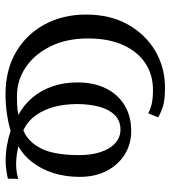

<svg xmlns="http://www.w3.org/2000/svg" viewBox="18 -610 604 679"><g transform="rotate(90 319.5 -271.0)"><path d="M314 11Q228 11 164.8 -26Q101.5 -63 66.8 -127.5Q32 -192 32 -273.5Q32 -359 67.2 -421.8Q102.5 -484.5 161 -518.8Q219.5 -553 290 -553Q336.5 -553 360 -544.8Q383.5 -536.5 395.5 -528.5L381 -493.5Q368 -501 349 -505.8Q330 -510.5 298 -510.5Q245.5 -510.5 204.5 -483.8Q163.5 -457 140 -405.5Q116.5 -354 116.5 -280.5Q116.5 -205.5 144 -149Q171.5 -92.5 217.8 -61Q264 -29.5 320.5 -29.5Q336 -29.5 347.8 -30Q359.5 -30.5 368.8 -31.5Q378 -32.5 387 -34.5Q351.5 -53.5 325.8 -84Q300 -114.5 286 -154.8Q272 -195 272 -243Q272 -302 293.5 -344.8Q315 -387.5 353.5 -410.5Q392 -433.5 443.5 -433.5Q490.5 -433.5 527 -410.5Q563.5 -387.5 584.8 -346.8Q606 -306 606 -251.5Q606 -201.5 592.8 -159.2Q579.5 -117 555.2 -85Q531 -53 497.5 -34Q510 -31.5 527 -29Q544 -26.5 563 -26.5Q577.5 -26.5 590.2 -28.8Q603 -31 613 -34L612.5 2.5Q605.5 4.5 595.2 6.2Q585 8 573.8 9.2Q562.5 10.5 552 10.5Q522 10.5 495.5 6Q469 1.5 443 -7Q416.5 1 383 6Q349.5 11 314 11ZM441.5 -52Q482.5 -69 505.8 -115.2Q529 -161.5 529 -250Q529 -295 517.5 -327.8Q506 -360.5 485.8 -378Q465.5 -395.5 439 -395.5Q407 -395.5 387 -375Q367 -354.5 357.8 -319.8Q348.5 -285 348.5 -242Q348.5 -200 358 -162.8Q367.5 -125.5 388 -96.5Q408.5 -67.5 441.5 -52Z"/></g></svg>

Font: Merriweather 60pt Light
Style: Regular
Weight: 300
Version: Version 2.100